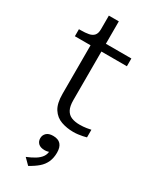

<svg xmlns="http://www.w3.org/2000/svg" viewBox="-252 -754 918 1135"><g transform="rotate(30 207.5 -186.0)"><path d="M16 -484V-532H27Q60 -532 82.5 -536.5Q105 -541 117 -555Q129 -569 129 -597L181 -537H371V-484ZM197 -152Q197 -111 209.5 -87.5Q222 -64 245.5 -54.5Q269 -45 301 -45Q326 -45 347.5 -48.5Q369 -52 377 -54V-2Q367 1 352.5 4Q338 7 322 9Q306 11 290 11Q246 11 207.5 -2.5Q169 -16 146 -51.5Q123 -87 123 -152V-522L129 -530V-690H197ZM160 318 121 279Q153 266 176.5 251.5Q200 237 213 218.5Q226 200 226 175L238 177Q231 183 220 186Q209 189 198 189Q169 189 154.5 175.5Q140 162 140 140Q140 119 155 104.5Q170 90 200 90Q235 90 252 109Q269 128 269 165Q269 201 256.5 229Q244 257 219.5 278Q195 299 160 318Z"/></g></svg>

Font: Roboto Serif 20pt Light
Style: Regular
Weight: 300
Version: Version 1.008